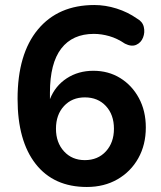

<svg xmlns="http://www.w3.org/2000/svg" viewBox="-20 -735 640 765"><path d="M318 -97Q370 -97 402 -132Q434 -167 434 -222Q434 -278 402 -312.5Q370 -347 318 -347Q267 -347 235 -312.5Q203 -278 203 -222Q203 -167 235 -132Q267 -97 318 -97ZM326 10Q194 10 122 -82Q50 -174 50 -341Q50 -520 131 -617.5Q212 -715 356 -715Q400 -715 444.5 -701Q489 -687 526 -661Q548 -649 553 -627.5Q558 -606 550 -585.5Q542 -565 523 -556.5Q504 -548 478 -561Q447 -582 415.5 -591Q384 -600 354 -600Q269 -600 224 -541.5Q179 -483 179 -366V-340Q200 -393 246 -423Q292 -453 352 -453Q412 -453 459 -424Q506 -395 533.5 -344Q561 -293 561 -227Q561 -158 531 -104.5Q501 -51 448 -20.5Q395 10 326 10Z"/></svg>

Font: Chiron GoRound TC SB
Style: Regular
Weight: 500
Designer: Ryoko NISHIZUKA 西塚涼子 (kana, bopomofo & ideographs); Paul D. Hunt (Latin, Greek & Cyrillic); Sandoll Communications 산돌커뮤니
Foundry: Adobe
Version: Version 1.000;hotconv 1.1.1;makeotfexe 2.6.0